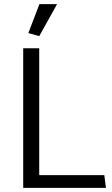

<svg xmlns="http://www.w3.org/2000/svg" viewBox="-20 -915 546 935"><path d="M488 -62H171V-680H93V0H496ZM171 -739 258 -895H172L118 -754Z"/></svg>

Font: Catamaran
Style: Regular
Weight: 400
Designer: Pria Ravichandran
Version: Version 2.000